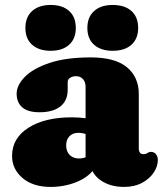

<svg xmlns="http://www.w3.org/2000/svg" viewBox="-20 -722 642 756"><path d="M337 -82.5V-95.5L317 -99V-380Q317 -399 306.8 -410.5Q296.5 -422 279 -422Q266 -422 256.2 -415.8Q246.5 -409.5 246.5 -399V-368Q246.5 -326 217.8 -303Q189 -280 135.5 -280Q90 -280 67.8 -299.2Q45.5 -318.5 45.5 -353Q45.5 -386 77.5 -419Q109.5 -452 174.5 -474Q239.5 -496 337.5 -496Q433 -496 479.8 -457.2Q526.5 -418.5 526.5 -351.5V-135Q526.5 -127.5 530.8 -121.2Q535 -115 545.5 -115Q551.5 -115 555 -116.5Q558.5 -118 561.5 -120Q564 -121.5 566.8 -122.8Q569.5 -124 573.5 -124Q587 -124 594.2 -114.8Q601.5 -105.5 601.5 -92Q601.5 -67 585.2 -42.5Q569 -18 539.2 -2Q509.5 14 468.5 14Q412.5 14 374.8 -13.2Q337 -40.5 337 -82.5ZM27.5 -108Q27.5 -178 92 -219Q156.5 -260 262.5 -260Q291.5 -260 314.2 -256.8Q337 -253.5 351 -247L330 -188.5Q320 -194 310 -196.5Q300 -199 288 -199Q266.5 -199 253.5 -185.5Q240.5 -172 240.5 -150Q240.5 -126 254.2 -112Q268 -98 291 -98Q307 -98 319.5 -103.8Q332 -109.5 338 -116L351 -57Q326.5 -23 279.5 -4.5Q232.5 14 179.5 14Q110 14 68.8 -21Q27.5 -56 27.5 -108ZM179.5 -522Q133.5 -522 106.8 -545.5Q80 -569 80 -612Q80 -655 106.8 -678.8Q133.5 -702.5 179.5 -702.5Q226 -702.5 252.2 -678.8Q278.5 -655 278.5 -612Q278.5 -569.5 252.2 -545.8Q226 -522 179.5 -522ZM423.5 -522Q377.5 -522 350.8 -545.5Q324 -569 324 -612Q324 -655 350.8 -678.8Q377.5 -702.5 423.5 -702.5Q471 -702.5 497.5 -678.8Q524 -655 524 -612Q524 -569.5 497.5 -545.8Q471 -522 423.5 -522Z"/></svg>

Font: Fraunces SuperSoft
Style: Regular
Weight: 900
Version: Version 1.000;[b76b70a41]